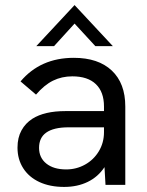

<svg xmlns="http://www.w3.org/2000/svg" viewBox="-20 -729 580 757"><path d="M392 -70Q366.5 -31.5 325.8 -11.8Q285 8 233 8Q177 8 135.5 -11.2Q94 -30.5 71.5 -65.8Q49 -101 49 -147Q49 -186.5 64.8 -215Q80.5 -243.5 108 -261Q155.5 -291 238 -291H390V-309Q390 -366.5 358 -397.2Q326 -428 265 -428Q223.5 -428 189 -411Q154.5 -394 122 -356L61 -408Q139.5 -501 271 -501Q367.5 -501 420.8 -450.8Q474 -400.5 474 -309V0H396ZM241 -61Q281 -61 315.2 -80Q349.5 -99 369.8 -132.8Q390 -166.5 390 -208V-227H250Q191.5 -227 162 -206Q134 -186 134 -146Q134 -107 162.8 -84Q191.5 -61 241 -61ZM274 -709 425 -547H356L274 -636L193 -547H123Z"/></svg>

Font: HK Grotesk
Style: Regular
Weight: 400
Designer: Alfredo Marco Pradil
Foundry: Hanken Design Co.
Version: Version 3.001